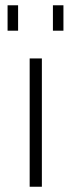

<svg xmlns="http://www.w3.org/2000/svg" viewBox="-20 -710 272 730"><path d="M8.8 -593.3V-689.9H48.8V-593.3ZM181.2 -593.3V-689.9H221.2V-593.3ZM92.8 0V-487.8H139.2V0Z"/></svg>

Font: HK Grotesk Light Legacy
Style: Regular
Weight: 300
Designer: Alfredo Marco Pradil
Foundry: Hanken Design Co.
Version: Version 2.022;PS 002.022;hotconv 1.0.88;makeotf.lib2.5.64775